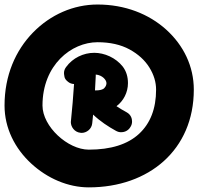

<svg xmlns="http://www.w3.org/2000/svg" viewBox="-26 -768 878 850"><path d="M275.9 -405.3C283.2 -399.4 292 -396.5 301.8 -396C298.3 -341.3 293.5 -285.2 288.1 -232.9C287.6 -231 287.6 -229 287.6 -227.5C287.6 -206.1 304.2 -182.6 330.1 -180.2C332 -179.7 334 -179.7 335.4 -179.7C356.9 -179.7 379.9 -196.3 382.3 -222.2C383.8 -234.9 384.8 -247.6 386.2 -260.7C417.5 -231 453.1 -207.5 487.8 -188.5C495.1 -184.6 502.4 -182.6 509.8 -182.6C519 -182.6 540 -185.1 552.2 -207C556.6 -214.4 558.6 -221.7 558.6 -229.5C558.6 -238.8 556.6 -259.3 533.7 -271.5C518.6 -279.3 504.9 -288.1 489.7 -297.9C520.5 -320.8 540.5 -358.9 540.5 -399.9C540.5 -428.7 532.7 -453.1 517.6 -473.1C486.3 -512.7 436.5 -534.2 391.1 -534.2C343.8 -534.2 295.9 -511.7 266.6 -471.2C260.3 -462.9 257.3 -454.1 257.3 -444.3C257.3 -441.9 257.8 -436.5 259.3 -428.7C260.3 -420.9 265.6 -413.1 275.9 -405.3ZM-5.9 -300.8C-5.9 -200.7 40 -110.8 111.8 -44.4C183.6 22 275.4 61.5 367.2 61.5C633.3 61.5 832 -105 832 -371.1C832 -474.1 787.1 -566.9 710 -636.7C632.8 -706.5 526.9 -748 405.8 -748C299.8 -748 197.8 -703.6 120.1 -624C42.5 -544.4 -5.9 -433.6 -5.9 -300.8ZM162.1 -300.8C162.1 -480.5 290 -581.1 405.8 -581.1C461.4 -581.1 508.8 -570.3 547.4 -549.3C585.9 -528.3 615.2 -501.5 635.3 -469.2C655.3 -437 665 -404.3 665 -371.1C665 -287.1 639.6 -221.7 589.4 -175.3C539.1 -128.9 464.8 -105.5 367.2 -105.5C273.9 -105.5 162.1 -208 162.1 -300.8ZM397.9 -431.6V-438C427.2 -435.5 445.3 -414.1 445.3 -399.9C445.3 -392.6 442.4 -385.3 436 -378.4C429.7 -371.1 416.5 -367.7 396 -367.7H394.5C396 -389.6 397 -411.1 397.9 -431.6Z"/></svg>

Font: Mikhak Black
Style: Regular
Weight: 900
Designer: Amin Abedi
Version: Version 3.2